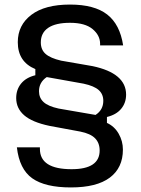

<svg xmlns="http://www.w3.org/2000/svg" viewBox="-20 -720 619 842"><path d="M54 -74H155V-67Q155 22 294 22Q417 22 417 -60Q417 -93 397 -113.5Q377 -134 332 -143L197 -168Q121 -184 86 -214.5Q51 -245 51 -290Q51 -327 72.5 -353.5Q94 -380 135 -390V-417Q58 -449 58 -535Q58 -610 117.5 -655Q177 -700 287 -700Q394 -700 450 -656.5Q506 -613 520 -521H419V-528Q419 -565 386 -592.5Q353 -620 287 -620Q224 -620 191.5 -598Q159 -576 159 -534Q159 -502 180 -483.5Q201 -465 248 -454L386 -430Q533 -399 533 -305Q533 -269 511.5 -243Q490 -217 449 -207V-181Q482 -166 500.5 -133.5Q519 -101 519 -64Q519 16 461.5 59Q404 102 291 102Q178 102 121.5 62Q65 22 54 -74ZM237 -244 399 -216Q433 -238 433 -278Q433 -307 413 -325Q393 -343 347 -353L185 -382Q151 -359 151 -320Q151 -291 171 -272.5Q191 -254 237 -244Z"/></svg>

Font: Mozilla Headline BETA
Style: Regular
Weight: 400
Designer: Studio DRAMA
Foundry: Studio DRAMA
Version: Version 0.100